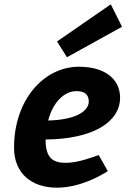

<svg xmlns="http://www.w3.org/2000/svg" viewBox="-20 -859 600 889"><path d="M536 -407C536 -494 464 -550 346 -550C182 -550 45 -396 45 -175C45 -58 124 10 244 10C350 10 450 -47 479 -67L437 -141C415 -134 344 -105 285 -105C226 -105 191 -126 191 -213C411 -215 536 -294 536 -407ZM391 -389C391 -344 330 -304 203 -301C223 -380 274 -437 334 -437C372 -437 391 -421 391 -389ZM545 -735 493 -839 244 -667 290 -594Z"/></svg>

Font: Bitter
Style: Bold Italic
Weight: 700
Designer: Sol Matas
Foundry: Sol Matas
Version: Version 1.002